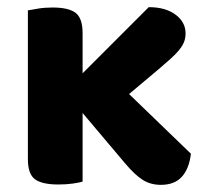

<svg xmlns="http://www.w3.org/2000/svg" viewBox="-20 -509 582 537"><path d="M211 -304 396 -489Q443 -489 471 -468Q499 -447 499 -416Q499 -402 494.5 -391Q490 -380 480.5 -368.5Q471 -357 456.5 -344Q442 -331 422 -314L341 -246L514 -79Q509 -37 488.5 -14.5Q468 8 430 8Q401 8 379 -6Q357 -20 330 -52L211 -193V-1Q201 2 183 4.5Q165 7 143 7Q98 7 78 -7.5Q58 -22 58 -64V-480Q69 -482 87 -485Q105 -488 127 -488Q172 -488 191.5 -473Q211 -458 211 -416Z"/></svg>

Font: Baloo Bhaina 2
Style: Bold
Weight: 700
Designer: Yesha Goshar, Manish Minz, Shuchita Grover and Ek Type
Foundry: Ek Type
Version: Version 1.640;hotconv 1.0.111;makeotfexe 2.5.65597; ttfautoh